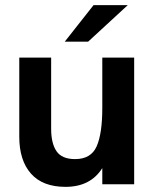

<svg xmlns="http://www.w3.org/2000/svg" viewBox="-20 -717 604 747"><path d="M55 -185V-493H179V-216Q179 -159 200 -128.5Q221 -98 272 -98Q334 -98 356 -147.5Q378 -197 378 -297V-493H502V0H378V-63Q332 10 235 10Q146 10 100.5 -41.5Q55 -93 55 -185ZM344 -697H477L323 -555H232Z"/></svg>

Font: Hanken Grotesk
Style: Bold
Weight: 700
Designer: Alfredo Marco Pradil
Foundry: Hanken Design Co.
Version: Version 3.014